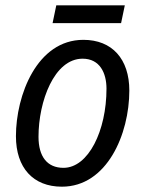

<svg xmlns="http://www.w3.org/2000/svg" viewBox="-20 -694 546 723"><path d="M178 -607H436L450 -674H192ZM213 9C383 9 467 -189 467 -353C467 -472 402 -544 294 -544C119 -544 40 -335 40 -181C40 -62 105 9 213 9ZM219 -62C158 -62 125 -104 125 -179C125 -312 184 -473 291 -473C356 -473 381 -419 381 -360C381 -202 313 -62 219 -62Z"/></svg>

Font: Noto Sans SemiCondensed
Style: Italic
Weight: 400
Width: 4
Italic angle: -12°
Designer: Monotype Design Team
Foundry: Monotype Imaging Inc.
Version: Version 2.013